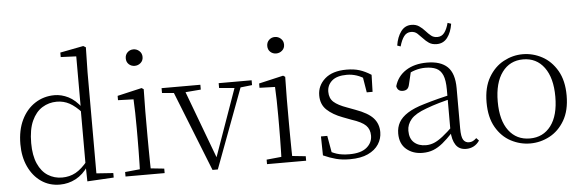

<svg xmlns="http://www.w3.org/2000/svg" viewBox="-51 -968 3487 1149"><g transform="rotate(-5 1693.0 -393.0)"><path d="M267 14Q204 14 155.5 -19.5Q107 -53 79.5 -112Q52 -171 52 -247Q52 -332 82 -393.5Q112 -455 164 -488.5Q216 -522 281 -522Q322 -522 363.5 -501.5Q405 -481 442 -431H452L441 -401Q402 -444 367 -463Q332 -482 291 -482Q243 -482 203.5 -457.5Q164 -433 140.5 -381.5Q117 -330 117 -248Q117 -174 139 -124.5Q161 -75 199 -51Q237 -27 284 -27Q329 -27 365.5 -47Q402 -67 440 -114L450 -83H441Q407 -33 362.5 -9.5Q318 14 267 14ZM432 9 430 -92V-95V-420L431 -429V-742L338 -746V-773L478 -800L493 -791L490 -641V-34L591 -27V0Z M662 0V-27L773 -38H792L897 -27V0ZM750 0Q751 -24 752 -64.5Q753 -105 753.5 -149Q754 -193 754 -226V-281Q754 -332 753 -375Q752 -418 750 -456L657 -459V-485L804 -519L816 -511L814 -377V-226Q814 -193 814.5 -149Q815 -105 815.5 -64.5Q816 -24 817 0ZM775 -655Q754 -655 739.5 -668.5Q725 -682 725 -704Q725 -726 739.5 -740Q754 -754 775 -754Q795 -754 810.5 -740Q826 -726 826 -704Q826 -682 810.5 -668.5Q795 -655 775 -655Z M1184 6 980 -508H1050L1222 -48H1207L1212 -60L1371 -508H1408L1216 6ZM923 -479V-508H1156V-479L1045 -470H1022ZM1266 -479V-508H1464V-479L1383 -470H1367Z M1512 0V-27L1623 -38H1642L1747 -27V0ZM1600 0Q1601 -24 1602 -64.5Q1603 -105 1603.5 -149Q1604 -193 1604 -226V-281Q1604 -332 1603 -375Q1602 -418 1600 -456L1507 -459V-485L1654 -519L1666 -511L1664 -377V-226Q1664 -193 1664.5 -149Q1665 -105 1665.5 -64.5Q1666 -24 1667 0ZM1625 -655Q1604 -655 1589.5 -668.5Q1575 -682 1575 -704Q1575 -726 1589.5 -740Q1604 -754 1625 -754Q1645 -754 1660.5 -740Q1676 -726 1676 -704Q1676 -682 1660.5 -668.5Q1645 -655 1625 -655Z M2009 14Q1963 14 1926.5 4.5Q1890 -5 1850 -23L1848 -137H1886L1907 -17L1875 -18V-54Q1902 -36 1933 -26Q1964 -16 2009 -16Q2078 -16 2112.5 -44.5Q2147 -73 2147 -116Q2147 -154 2123.5 -177.5Q2100 -201 2038 -221L1988 -240Q1929 -262 1894 -295Q1859 -328 1859 -382Q1859 -441 1904.5 -481.5Q1950 -522 2035 -522Q2079 -522 2112.5 -511.5Q2146 -501 2182 -478L2179 -376H2144L2126 -485L2153 -483V-450Q2122 -472 2093 -481.5Q2064 -491 2034 -491Q1974 -491 1944.5 -465Q1915 -439 1915 -399Q1915 -360 1940 -337.5Q1965 -315 2019 -296L2067 -278Q2142 -251 2173 -216.5Q2204 -182 2204 -132Q2204 -93 2182.5 -59.5Q2161 -26 2118 -6Q2075 14 2009 14Z M2446 14Q2388 14 2349 -19Q2310 -52 2310 -114Q2310 -151 2326.5 -180.5Q2343 -210 2380.5 -234Q2418 -258 2480 -276Q2523 -289 2567.5 -300.5Q2612 -312 2652 -321V-297Q2612 -287 2570.5 -275Q2529 -263 2492 -249Q2425 -225 2398.5 -194Q2372 -163 2372 -125Q2372 -78 2399 -54Q2426 -30 2470 -30Q2495 -30 2518.5 -39.5Q2542 -49 2571.5 -72Q2601 -95 2641 -134L2647 -89H2628Q2596 -55 2568 -32Q2540 -9 2511 2.5Q2482 14 2446 14ZM2708 13Q2666 13 2645.5 -17.5Q2625 -48 2623 -102V-106V-350Q2623 -407 2610 -437.5Q2597 -468 2571 -480Q2545 -492 2505 -492Q2475 -492 2445 -483Q2415 -474 2383 -454L2419 -482L2400 -402Q2396 -382 2386 -374Q2376 -366 2360 -366Q2329 -366 2323 -397Q2340 -456 2391 -489Q2442 -522 2518 -522Q2600 -522 2641 -482.5Q2682 -443 2682 -354V-113Q2682 -61 2694 -43Q2706 -25 2728 -25Q2741 -25 2751 -30Q2761 -35 2773 -46L2788 -30Q2773 -8 2752.5 2.5Q2732 13 2708 13ZM2350 -639Q2358 -690 2382 -722.5Q2406 -755 2445 -755Q2472 -755 2491 -742Q2510 -729 2525 -712Q2542 -693 2557 -681Q2572 -669 2594 -669Q2620 -669 2636 -689.5Q2652 -710 2662 -748L2683 -741Q2675 -690 2651 -658.5Q2627 -627 2587 -627Q2559 -627 2540.5 -639.5Q2522 -652 2508 -668Q2492 -685 2477 -699Q2462 -713 2439 -713Q2413 -713 2397 -692Q2381 -671 2370 -632Z M3093 14Q3032 14 2977 -15Q2922 -44 2887.5 -103.5Q2853 -163 2853 -253Q2853 -343 2888 -403Q2923 -463 2978 -492.5Q3033 -522 3093 -522Q3154 -522 3209 -492.5Q3264 -463 3299 -403Q3334 -343 3334 -253Q3334 -163 3299 -103.5Q3264 -44 3209 -15Q3154 14 3093 14ZM3093 -16Q3173 -16 3219.5 -77.5Q3266 -139 3266 -252Q3266 -365 3219.5 -428Q3173 -491 3093 -491Q3013 -491 2966.5 -428Q2920 -365 2920 -252Q2920 -139 2966.5 -77.5Q3013 -16 3093 -16Z"/></g></svg>

Font: Noto Serif TC
Style: Regular
Weight: 200
Designer: Ryoko NISHIZUKA 西塚涼子 (kana & ideographs); Frank Grießhammer (Latin, Greek & Cyrillic); Wenlong ZHANG 张文龙 (bopomofo); San
Foundry: Adobe
Version: Version 2.001;hotconv 1.1.0;makeotfexe 2.6.0